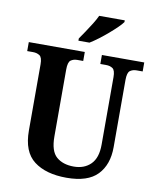

<svg xmlns="http://www.w3.org/2000/svg" viewBox="-100 -1008 897 1094"><g transform="rotate(10 349.0 -460.5)"><path d="M360 10Q241 10 172 -42.5Q103 -95 103 -218V-601Q103 -641 87 -651.5Q71 -662 49 -662H15V-714H339V-662H305Q283 -662 267.5 -651Q252 -640 252 -597V-210Q252 -125 289.5 -92.5Q327 -60 390 -60Q451 -60 488 -97Q525 -134 525 -210V-601Q525 -641 509.5 -651.5Q494 -662 471 -662H438V-714H683V-662H648Q626 -662 610.5 -651Q595 -640 595 -597V-208Q595 -107 539 -48.5Q483 10 360 10ZM292 -784Q306 -804 323.5 -830Q341 -856 357.5 -882.5Q374 -909 384 -931H532V-921Q523 -908 503 -888.5Q483 -869 457.5 -847Q432 -825 405.5 -805Q379 -785 356 -771H292Z"/></g></svg>

Font: Noto Serif Tamil SemiCondensed
Style: Bold Italic
Weight: 700
Width: 4
Italic angle: -12°
Designer: Indian Type Foundry, Tom Grace, and the Monotype Design Team
Foundry: Monotype Imaging Inc.
Version: Version 2.003; ttfautohint (v1.8.4.7-5d5b)